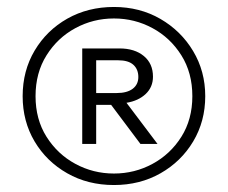

<svg xmlns="http://www.w3.org/2000/svg" viewBox="-20 -770 654 551"><path d="M307 -239Q232 -239 172.8 -272.8Q113.5 -306.5 79.2 -364.2Q45 -422 45 -494Q45 -567 79.5 -625Q114 -683 173.2 -716.5Q232.5 -750 307 -750Q381 -750 440.2 -715.8Q499.5 -681.5 534.2 -623.5Q569 -565.5 569 -494Q569 -422 534.5 -364.2Q500 -306.5 440.8 -272.8Q381.5 -239 307 -239ZM307 -272Q366.5 -272 417.8 -299.8Q469 -327.5 500.5 -377.5Q532 -427.5 532 -494Q532 -561 500.5 -611.2Q469 -661.5 417.8 -689.2Q366.5 -717 307 -717Q247.5 -717 196.2 -689.2Q145 -661.5 113.5 -611.2Q82 -561 82 -494Q82 -427.5 113.5 -377.5Q145 -327.5 196.2 -299.8Q247.5 -272 307 -272ZM216 -357V-631H323Q366.5 -631 392.8 -609.2Q419 -587.5 419 -550Q419 -520 398 -500.2Q377 -480.5 343 -475L432 -357H383L299 -469H256V-357ZM256 -503H315Q344.5 -503 360.8 -515.2Q377 -527.5 377 -549Q377 -571 362.8 -584Q348.5 -597 319 -597H256Z"/></svg>

Font: Geologica Thin
Style: Regular
Weight: 100
Designer: Sindre Bremnes, Frode Helland
Foundry: Monokrom Skriftforlag AS
Version: Version 1.010; ttfautohint (v1.8.4.7-5d5b);gftools[0.9.28]